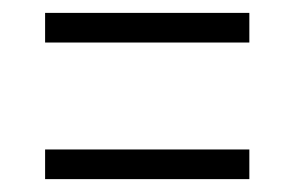

<svg xmlns="http://www.w3.org/2000/svg" viewBox="-20 -435 457 298"><path d="M50 -369V-415H367V-369ZM50 -157V-203H367V-157Z"/></svg>

Font: Alumni Sans Thin
Style: Regular
Weight: 400
Version: Version 1.018